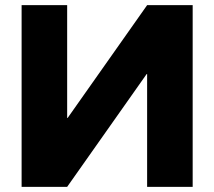

<svg xmlns="http://www.w3.org/2000/svg" viewBox="-20 -722 827 741"><path d="M547.8 -436.1H545.9L239.2 -0.9H63.4V-702.1H239.2V-266.9H241.1L547.8 -702.1H723.6V-0.9H547.8Z"/></svg>

Font: Hussar
Style: BdWide
Weight: 700
Foundry: Cannot Into Space Fonts
Version: Version 2.00